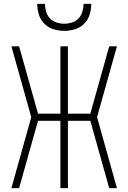

<svg xmlns="http://www.w3.org/2000/svg" viewBox="-20 -975 665 995"><path d="M39 0 142 -368 39 -735H79L177 -386H293V-735H332V-386H448L546 -735H586L483 -368L586 0H546L448 -349H332V0H293V-349H177L79 0ZM313 -815Q285 -815 257.5 -823.5Q230 -832 210 -852Q190 -872 181.5 -899.5Q173 -927 173 -955H213Q213 -935 219 -914.5Q225 -894 239 -879.5Q253 -865 273 -858.5Q293 -852 313 -852Q333 -852 353 -858.5Q373 -865 387 -879.5Q401 -894 407 -914.5Q413 -935 413 -955H453Q453 -927 444.5 -899.5Q436 -872 416 -852Q396 -832 368.5 -823.5Q341 -815 313 -815Z"/></svg>

Font: Zed Sans Extralight
Style: Regular
Weight: 200
Designer: Belleve Invis
Foundry: Belleve Invis
Version: Version 1.0.0; ttfautohint (v1.8.4)